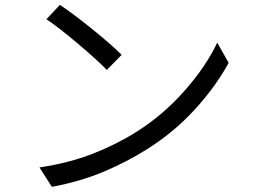

<svg xmlns="http://www.w3.org/2000/svg" viewBox="-20 -734 1017 773"><path d="M469.6 -513.1 410.2 -452.5Q369.3 -494.3 293.8 -558.1Q218.4 -621.9 166.9 -656.6L221.2 -714.5Q273.8 -679.4 351.5 -616.7Q429.2 -554 469.6 -513.1ZM529.8 -203.5Q637.2 -271.2 723.4 -369Q809.6 -466.8 854.6 -562.4L900.6 -480.8Q846.9 -383.1 763.2 -292Q679.4 -200.9 573.9 -134.5Q489.6 -81.3 395.9 -42.1Q302.1 -2.8 188.8 18.2L138.9 -59.9Q257.4 -77.6 353.5 -115.1Q449.5 -152.6 529.8 -203.5Z"/></svg>

Font: Min Sans VF VF
Style: Regular
Weight: 400
Designer: Jinseong-Kim, NotoSansCJK, Nunito
Foundry: Jinseong-Kim
Version: Version 1.420;Glyphs 3.1.2 (3151)